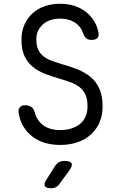

<svg xmlns="http://www.w3.org/2000/svg" viewBox="-20 -760 640 1020"><path d="M422 -582Q409 -621 377 -641Q345 -661 300 -661Q242 -661 207.5 -630Q173 -599 173 -551Q173 -518 183 -496.5Q193 -475 210 -461.5Q227 -448 250.5 -439Q274 -430 300 -422Q347 -409 388 -393Q429 -377 459.5 -352.5Q490 -328 507.5 -290Q525 -252 525 -195Q525 -148 509 -110.5Q493 -73 463.5 -46Q434 -19 392.5 -4.5Q351 10 300 10Q255 10 217 -1.5Q179 -13 150.5 -35.5Q122 -58 103.5 -89.5Q85 -121 79 -161Q76 -178 85 -189.5Q94 -201 113 -201Q131 -201 144 -193.5Q157 -186 164 -165Q176 -119 210.5 -94Q245 -69 300 -69Q333 -69 359.5 -77.5Q386 -86 405.5 -102Q425 -118 435 -141.5Q445 -165 445 -195Q445 -233 434 -257Q423 -281 403.5 -296.5Q384 -312 357.5 -322Q331 -332 300 -341Q258 -353 220 -367.5Q182 -382 154 -405Q126 -428 110 -462.5Q94 -497 94 -549Q94 -592 109 -627Q124 -662 151 -687.5Q178 -713 216 -726.5Q254 -740 300 -740Q341 -740 375 -729Q409 -718 435 -698Q461 -678 479 -649.5Q497 -621 503 -587Q507 -569 497.5 -558.5Q488 -548 467 -548Q449 -548 439 -556Q429 -564 422 -582ZM227 194 273 121Q282 108 294 101.5Q306 95 322 95Q353 95 360 107.5Q367 120 348 146L296 217Q288 229 277 234.5Q266 240 252 240Q224 240 218 228Q212 216 227 194Z"/></svg>

Font: Maple Mono NL Light
Style: Regular
Weight: 300
Monospace: yes
Designer: subframe7536
Version: Version 7.000